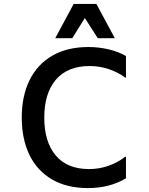

<svg xmlns="http://www.w3.org/2000/svg" viewBox="-20 -948 760 980"><path d="M91 -348Q91 -457 130.5 -538Q170 -619 246.5 -663.5Q323 -708 431 -708Q483 -708 533 -696.5Q583 -685 623 -662V-552H619Q583 -579 535.5 -595Q488 -611 438 -611Q325 -611 265.5 -541.5Q206 -472 206 -348Q206 -224 264.5 -154.5Q323 -85 435 -85Q485 -85 533 -101.5Q581 -118 619 -148H623V-38Q540 12 429 12Q321 12 245 -32.5Q169 -77 130 -158Q91 -239 91 -348ZM356 -928H472L566 -753H479L413 -856L349 -753H262Z"/></svg>

Font: Amiko SemiBold
Style: Regular
Weight: 600
Designer: Pablo Impallari, Rodrigo Fuenzalida, Andres Torresi
Foundry: Impallari Type
Version: Version 1.001; ttfautohint (v1.3)